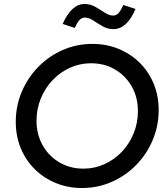

<svg xmlns="http://www.w3.org/2000/svg" viewBox="-20 -931 835 962"><path d="M391 11Q320 11 259.5 -14Q199 -39 154 -83.5Q109 -128 84 -188.5Q59 -249 59 -320Q59 -400 89 -471Q119 -542 172 -596Q225 -650 294.5 -680.5Q364 -711 443 -711Q514 -711 574.5 -686Q635 -661 680 -616.5Q725 -572 750 -511.5Q775 -451 775 -380Q775 -300 745 -229Q715 -158 662 -104Q609 -50 539.5 -19.5Q470 11 391 11ZM398 -86Q454 -86 503.5 -108.5Q553 -131 590.5 -170.5Q628 -210 649.5 -262.5Q671 -315 671 -374Q671 -443 640.5 -497Q610 -551 557 -582.5Q504 -614 436 -614Q380 -614 330.5 -591.5Q281 -569 243.5 -529.5Q206 -490 184.5 -437.5Q163 -385 163 -326Q163 -258 193.5 -203.5Q224 -149 277.5 -117.5Q331 -86 398 -86ZM355 -791 294 -811Q338 -911 404 -911Q433 -911 458 -896.5Q483 -882 505 -867.5Q527 -853 547 -853Q562 -853 573 -864.5Q584 -876 598 -906L659 -886Q616 -785 548 -785Q519 -785 494 -799.5Q469 -814 447 -828.5Q425 -843 404 -843Q390 -843 378.5 -831Q367 -819 355 -791Z"/></svg>

Font: Red Hat Display Medium
Style: Italic
Weight: 500
Italic angle: -12°
Designer: Pentagram, MCKL
Foundry: Pentagram, MCKL
Version: Version 1.023; ttfautohint (v1.8.3)